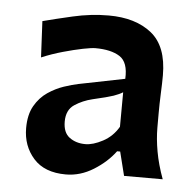

<svg xmlns="http://www.w3.org/2000/svg" viewBox="-40 -839 521 517"><g transform="rotate(5 220.5 -580.5)"><path d="M155.8 -362.8Q98.1 -362.8 68.4 -396.2Q38.6 -429.7 38.6 -478Q38.6 -514.2 52.2 -538.1Q65.9 -562 86.9 -576.2Q107.9 -590.3 129.9 -597.7Q151.9 -605 168.5 -608.4L293 -633.3Q295.4 -678.2 271.7 -693.4Q248 -708.5 205.6 -708.5Q195.8 -708.5 172.4 -703.9Q148.9 -699.2 119.4 -690.9Q89.8 -682.6 62 -670.9L57.1 -768.6Q88.4 -776.9 137.2 -788.1Q186 -799.3 233.9 -799.3Q306.6 -799.3 349.9 -764.6Q393.1 -730 393.1 -651.4Q393.1 -631.8 391.8 -602.5Q390.6 -573.2 390.6 -548.8V-509.8Q390.6 -480 396.7 -445.6Q402.8 -411.1 417 -372.6H312.5L296.4 -437H288.1Q266.1 -407.2 230.5 -385Q194.8 -362.8 155.8 -362.8ZM201.2 -448.7Q221.7 -448.7 248 -462.6Q274.4 -476.6 290 -503.4L290.5 -596.7Q281.2 -590.8 265.9 -585.4Q250.5 -580.1 210 -570.8Q183.6 -564.5 162.1 -550.3Q140.6 -536.1 140.6 -504.4Q140.6 -474.6 158.2 -461.7Q175.8 -448.7 201.2 -448.7Z"/></g></svg>

Font: Pinar DS4-SemiBold
Style: Regular
Weight: 600
Designer: Amin Abedi
Version: Version 2.000